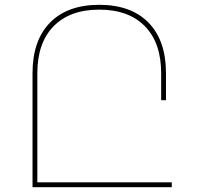

<svg xmlns="http://www.w3.org/2000/svg" viewBox="-20 -777 828 797"><path d="M135 -20H693V0H115V-473Q115 -609 187.5 -683Q260 -757 392 -757Q524 -757 596.5 -683Q669 -609 669 -473V-361H649V-473Q649 -599 581.5 -668Q514 -737 392 -737Q270 -737 202.5 -668Q135 -599 135 -473Z"/></svg>

Font: Montserrat arm Thin
Style: Regular
Weight: 250
Designer: Julieta Ulanovsky
Foundry: Julieta Ulanovsky
Version: Version 6.000;PS 006.000;hotconv 1.0.88;makeotf.lib2.5.64775